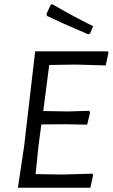

<svg xmlns="http://www.w3.org/2000/svg" viewBox="-20 -881 529 901"><path d="M211 -576 183 -360 298 -358 398 -361 403 -354 389 -296 283 -298 174 -297 161 -199 147 -64 269 -62 414 -66 417 -59 404 0H64L93 -193L145 -640H486L489 -633L476 -574L334 -578ZM417 -758 403 -724 394 -720 350 -739Q261 -777 201 -806L198 -815L218 -859L226 -861Q320 -806 417 -758Z"/></svg>

Font: Alegreya Sans SC
Style: Italic
Weight: 400
Italic angle: -7°
Designer: Juan Pablo del Peral
Foundry: Huerta Tipografica
Version: Version 2.008; ttfautohint (v1.6)